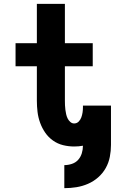

<svg xmlns="http://www.w3.org/2000/svg" viewBox="-20 -755 640 1000"><path d="M315 225V105Q335 105 354.5 98.5Q374 92 387 77.5Q400 63 406 43.5Q412 24 412 4Q401 6 389.5 7Q378 8 366 8Q337 8 308.5 1Q280 -6 256 -23Q232 -40 215.5 -64Q199 -88 189 -115.5Q179 -143 175.5 -172Q172 -201 172 -230V-410H61V-530H172V-735H318V-530H463V-410H318V-230Q318 -219 318.5 -207Q319 -195 320.5 -183.5Q322 -172 324.5 -160.5Q327 -149 332 -138.5Q337 -128 346 -120Q355 -112 366 -112Q380 -112 389.5 -121.5Q399 -131 403.5 -143.5Q408 -156 410 -169Q412 -182 412 -196V-205H558Q558 -202 558 -199.5Q558 -197 558 -194Q558 -191 558 -188Q558 -185 558 -182V0Q558 31 552 62Q546 93 530.5 120.5Q515 148 491 169Q467 190 438 202.5Q409 215 378 220Q347 225 315 225Z"/></svg>

Font: Iosevka Slab Heavy Extended
Style: Regular
Weight: 900
Width: 7
Monospace: yes
Designer: Belleve Invis
Foundry: Belleve Invis
Version: Version 11.1.0; ttfautohint (v1.8.3)